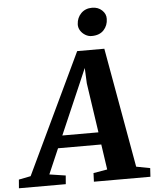

<svg xmlns="http://www.w3.org/2000/svg" viewBox="-139 -1036 877 1088"><g transform="rotate(-5 299.5 -491.5)"><path d="M-76 0 -72 -49 -4 -62.5 320.5 -745.5H475L596.5 -64L675 -49L672 0H350.5L352.5 -49L431.5 -62.5L410.5 -206.5H164.5L102.5 -63L194.5 -49L190.5 0ZM195 -276.5H400.5L359 -558.5L355 -646.5L319 -563ZM410 -823.5Q391 -823.5 373.8 -834Q356.5 -844.5 346.2 -861.2Q336 -878 337 -897Q339 -934 363.2 -958.5Q387.5 -983 426 -983Q460 -983 482.2 -962Q504.5 -941 503.5 -913Q503 -875.5 479 -849.5Q455 -823.5 410 -823.5Z"/></g></svg>

Font: Merriweather ExtraBold
Style: Italic
Weight: 800
Italic angle: -7.8°
Version: Version 2.101